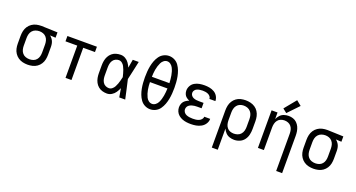

<svg xmlns="http://www.w3.org/2000/svg" viewBox="-54 -1556 4716 2545"><g transform="rotate(20 2304.0 -283.5)"><path d="M288 8Q322 8 356.5 0Q391 -8 419.5 -28Q448 -48 467 -77.5Q486 -107 493 -141Q500 -175 500 -210V-320Q500 -347 494 -372.5Q488 -398 473 -420.5Q458 -443 437 -459L516 -455V-530L289 -538H288Q253 -538 219 -530.5Q185 -523 155.5 -503Q126 -483 106.5 -453.5Q87 -424 79.5 -389.5Q72 -355 72 -320V-210Q72 -175 79.5 -141Q87 -107 106.5 -77.5Q126 -48 155 -28Q184 -8 218.5 0Q253 8 288 8ZM288 -68Q260 -68 233.5 -77Q207 -86 188.5 -107.5Q170 -129 163 -156Q156 -183 156 -210V-320Q156 -348 163 -375Q170 -402 188.5 -423Q207 -444 233.5 -453.5Q260 -463 288 -463Q315 -463 341 -453.5Q367 -444 385 -422.5Q403 -401 409.5 -374Q416 -347 416 -320V-210Q416 -183 409.5 -156Q403 -129 385 -107.5Q367 -86 341 -77Q315 -68 288 -68Z M822 0H906V-455H1072V-530H656V-455H822Z M1407 8Q1442 8 1473.5 -11Q1505 -30 1525 -60Q1545 -90 1559 -123Q1569 -60 1580 0H1664Q1649 -67 1634.5 -134.5Q1620 -202 1604 -268Q1620 -333 1633.5 -399Q1647 -465 1662 -530H1578Q1568 -472 1558 -414V-412Q1544 -444 1524 -473Q1504 -502 1473 -520Q1442 -538 1407 -538Q1374 -538 1342 -529Q1310 -520 1284.5 -498.5Q1259 -477 1243.5 -447.5Q1228 -418 1222 -385.5Q1216 -353 1216 -320V-210Q1216 -177 1222 -144.5Q1228 -112 1243.5 -82.5Q1259 -53 1284.5 -31.5Q1310 -10 1342 -1Q1374 8 1407 8ZM1407 -68Q1382 -68 1359 -79.5Q1336 -91 1322.5 -113Q1309 -135 1304.5 -160Q1300 -185 1300 -210V-320Q1300 -345 1304.5 -370Q1309 -395 1322.5 -417Q1336 -439 1359 -451Q1382 -463 1407 -463Q1432 -463 1452.5 -447Q1473 -431 1484.5 -409Q1496 -387 1504.5 -364Q1513 -341 1519.5 -317Q1526 -293 1532 -268Q1526 -244 1520 -219Q1514 -194 1505.5 -170.5Q1497 -147 1485 -124Q1473 -101 1452.5 -84.5Q1432 -68 1407 -68Z M2016 8Q2056 8 2092.5 -10.5Q2129 -29 2152 -62Q2175 -95 2189 -132.5Q2203 -170 2210.5 -209Q2218 -248 2221 -288Q2224 -328 2224 -368Q2224 -407 2221 -447Q2218 -487 2210.5 -526Q2203 -565 2189 -602.5Q2175 -640 2152 -673Q2129 -706 2092.5 -724.5Q2056 -743 2016 -743Q1976 -743 1940 -724.5Q1904 -706 1880.5 -673Q1857 -640 1843 -602.5Q1829 -565 1821.5 -526Q1814 -487 1811 -447Q1808 -407 1808 -368Q1808 -328 1811 -288Q1814 -248 1821.5 -209Q1829 -170 1843 -132.5Q1857 -95 1880.5 -62Q1904 -29 1940 -10.5Q1976 8 2016 8ZM2016 -68Q1990 -68 1968 -84.5Q1946 -101 1934.5 -125Q1923 -149 1915 -174Q1907 -199 1902.5 -225Q1898 -251 1895.5 -277.5Q1893 -304 1893 -330H2140Q2139 -304 2136.5 -277.5Q2134 -251 2129.5 -225Q2125 -199 2117.5 -174Q2110 -149 2098 -125Q2086 -101 2064 -84.5Q2042 -68 2016 -68ZM2140 -405H1893Q1893 -432 1895.5 -458Q1898 -484 1902.5 -510Q1907 -536 1915 -561Q1923 -586 1934.5 -610Q1946 -634 1968 -651Q1990 -668 2016 -668Q2042 -668 2064 -651Q2086 -634 2098 -610Q2110 -586 2117.5 -561Q2125 -536 2129.5 -510Q2134 -484 2136.5 -458Q2139 -432 2140 -405Z M2590 8Q2627 8 2664 1.5Q2701 -5 2734.5 -23.5Q2768 -42 2789 -74.5Q2810 -107 2810 -145H2726Q2726 -123 2710.5 -106Q2695 -89 2674.5 -81Q2654 -73 2633 -70.5Q2612 -68 2590 -68Q2567 -68 2545 -71Q2523 -74 2501.5 -82.5Q2480 -91 2466 -110Q2452 -129 2452 -151Q2452 -170 2461 -186.5Q2470 -203 2486 -213Q2502 -223 2519.5 -228.5Q2537 -234 2555.5 -236Q2574 -238 2592 -238H2655V-314H2592Q2572 -314 2551.5 -316.5Q2531 -319 2512 -327Q2493 -335 2480.5 -352Q2468 -369 2468 -389Q2468 -389 2468 -389Q2468 -389 2468 -389Q2468 -409 2480.5 -425.5Q2493 -442 2511.5 -449.5Q2530 -457 2550 -460Q2570 -463 2590 -463Q2609 -463 2628.5 -460Q2648 -457 2666 -449Q2684 -441 2697 -425.5Q2710 -410 2710 -390H2794Q2794 -426 2775.5 -457.5Q2757 -489 2726 -507Q2695 -525 2660 -531.5Q2625 -538 2590 -538Q2554 -538 2519 -532Q2484 -526 2452 -508Q2420 -490 2402 -458Q2384 -426 2384 -391Q2384 -366 2393.5 -342Q2403 -318 2423.5 -302Q2444 -286 2467 -277Q2440 -267 2416 -250Q2392 -233 2380 -206Q2368 -179 2368 -150Q2368 -119 2380.5 -90.5Q2393 -62 2417 -42Q2441 -22 2469.5 -11Q2498 0 2528.5 4Q2559 8 2590 8Z M2960 205H3044V-93Q3057 -63 3080.5 -38Q3104 -13 3136 -2.5Q3168 8 3201 8Q3241 8 3279 -8Q3317 -24 3341.5 -57Q3366 -90 3375 -130Q3384 -170 3384 -210V-320Q3384 -355 3376.5 -389Q3369 -423 3350 -453Q3331 -483 3301.5 -502.5Q3272 -522 3238 -530Q3204 -538 3169 -538Q3135 -538 3101 -530Q3067 -522 3039 -501.5Q3011 -481 2992.5 -451.5Q2974 -422 2967 -388Q2960 -354 2960 -320ZM3169 -68Q3142 -68 3116.5 -77.5Q3091 -87 3074 -108.5Q3057 -130 3050.5 -156.5Q3044 -183 3044 -210V-320Q3044 -347 3050.5 -373.5Q3057 -400 3074 -421.5Q3091 -443 3116.5 -453Q3142 -463 3169 -463Q3197 -463 3223 -453.5Q3249 -444 3267.5 -422.5Q3286 -401 3293 -374.5Q3300 -348 3300 -320V-210Q3300 -183 3293 -156Q3286 -129 3267.5 -107.5Q3249 -86 3222.5 -77Q3196 -68 3169 -68Z M3868 205H3952V-320Q3952 -352 3947 -383.5Q3942 -415 3928.5 -444Q3915 -473 3892 -495.5Q3869 -518 3838.5 -528Q3808 -538 3776 -538Q3743 -538 3711 -527.5Q3679 -517 3656 -492Q3633 -467 3620 -437V-530H3536V0H3620V-320Q3620 -347 3626.5 -373.5Q3633 -400 3649.5 -421.5Q3666 -443 3691.5 -453Q3717 -463 3744 -463Q3771 -463 3796.5 -453Q3822 -443 3839 -421.5Q3856 -400 3862 -373.5Q3868 -347 3868 -320ZM3731 -562 3878 -716 3809 -772 3674 -607Z M4320 8Q4354 8 4388.5 0Q4423 -8 4451.5 -28Q4480 -48 4499 -77.5Q4518 -107 4525 -141Q4532 -175 4532 -210V-320Q4532 -347 4526 -372.5Q4520 -398 4505 -420.5Q4490 -443 4469 -459L4548 -455V-530L4321 -538H4320Q4285 -538 4251 -530.5Q4217 -523 4187.5 -503Q4158 -483 4138.5 -453.5Q4119 -424 4111.5 -389.5Q4104 -355 4104 -320V-210Q4104 -175 4111.5 -141Q4119 -107 4138.5 -77.5Q4158 -48 4187 -28Q4216 -8 4250.5 0Q4285 8 4320 8ZM4320 -68Q4292 -68 4265.5 -77Q4239 -86 4220.5 -107.5Q4202 -129 4195 -156Q4188 -183 4188 -210V-320Q4188 -348 4195 -375Q4202 -402 4220.5 -423Q4239 -444 4265.5 -453.5Q4292 -463 4320 -463Q4347 -463 4373 -453.5Q4399 -444 4417 -422.5Q4435 -401 4441.5 -374Q4448 -347 4448 -320V-210Q4448 -183 4441.5 -156Q4435 -129 4417 -107.5Q4399 -86 4373 -77Q4347 -68 4320 -68Z"/></g></svg>

Font: Iosevka SS01 Extended
Style: Regular
Weight: 400
Width: 7
Monospace: yes
Designer: Belleve Invis
Foundry: Belleve Invis
Version: Version 3.4.7; ttfautohint (v1.8.3)